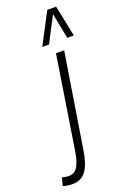

<svg xmlns="http://www.w3.org/2000/svg" viewBox="-319 -847 738 1125"><g transform="rotate(-20 49.5 -285.0)"><path d="M148 -534 54 54Q42 136 12.5 178Q-17 220 -73 220Q-87 220 -102.5 218Q-118 216 -132 211L-119 161Q-98 168 -78 168Q-40 168 -21.5 135Q-3 102 6 46L97 -534ZM34 -596 136 -790H191L231 -596H190L159 -755L76 -596Z"/></g></svg>

Font: Georama Condensed Light
Style: Italic
Weight: 300
Width: 3
Italic angle: -9°
Designer: Jean-Baptiste Levee
Foundry: Production Type
Version: Version 1.000